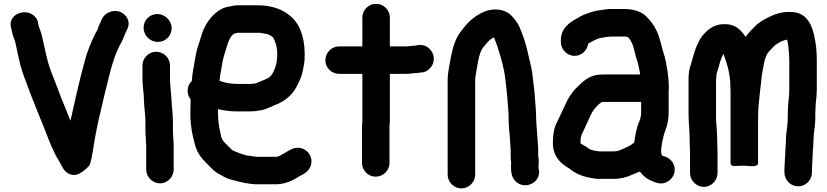

<svg xmlns="http://www.w3.org/2000/svg" viewBox="-20 -792 4452 1033"><path d="M38.9 -645.4 41.9 -633.7C43.8 -625.6 45.5 -618 46.7 -611.7C50.3 -594.3 58.1 -581.7 62.8 -562.7C70.3 -529 79.4 -481.5 88.9 -444.6C101.1 -395.9 124.7 -342.2 140.2 -296.9C140.2 -296.8 140.3 -296.5 140.4 -296.3C164.9 -234.8 196.1 -154.7 220.4 -96.5C235.7 -56.9 252.5 -10.6 271.7 26.5C279.8 46.1 289.1 58.9 300.1 78.6L320.1 114.6C331.3 134.9 364 159.4 399.1 145.4C422 136.2 448 113.6 460.6 98.6C461.4 97.6 462.2 96.2 462.7 94.9C477.8 54.1 483.4 -16.2 493.2 -61.7C501.9 -104.2 507.8 -140.6 518.1 -179C527.3 -215.8 544.8 -296.6 555.1 -333.8C570.9 -399.5 586.2 -463.2 609.4 -515.5L621.4 -542.3C629.2 -558.8 638 -569.5 644.8 -590.2C650.5 -605.5 658.4 -622.2 665.3 -636.6C685.6 -678.7 657.1 -715.3 628.8 -727C587 -744.1 546.2 -722.1 531.1 -694.9C523.9 -681.9 519.2 -667.7 512.8 -654.8C507.9 -644.8 505.2 -630.9 502.4 -627.5C496.6 -620.6 492.3 -609.8 486.7 -598C468.5 -561 454.4 -525.6 441 -481.8C422.3 -414.6 407.5 -356.8 390.8 -282.9C379 -227.5 369.6 -191.5 359.1 -142.4C342.1 -183.2 329.8 -217.7 309.6 -265.1C288.8 -320.2 273.9 -360 252.6 -413.5C232.3 -465.6 221.3 -533.4 207.2 -591.7C200.6 -622.5 191.9 -636.1 186.3 -660.6L184.3 -672.1C181.2 -690.3 168.3 -705.4 152 -715.3C103.7 -744.6 23.7 -711 38.9 -645.4Z M746.5 -440V-370C746.5 -326.8 754.5 -289.2 754.5 -249.7C756.3 -205.8 762.5 -173.6 762.5 -132V-84C762.5 -73.8 763.1 -64.2 764.5 -55.1V-42C764.5 -33 765.1 -24.2 766.5 -15.1V120C766.5 160.1 800.9 194.5 841 194.5C881.3 194.5 914.5 159.8 914.5 120V-3.5C915.4 -17.9 912.5 -31.7 912.5 -42C912.5 -56 910.5 -72 910.5 -84V-132C910.5 -177.9 904.6 -212.1 902.5 -255.5C900.9 -294.2 894.5 -333.1 894.5 -370V-440C894.5 -480.4 860.8 -513.5 820.5 -513.5C780.2 -513.5 746.5 -480.4 746.5 -440ZM752.5 -643C752.5 -600.8 787.2 -566.5 829.5 -566.5C870.2 -566.5 903.5 -598.8 903.5 -640C903.5 -682 867.7 -716.5 826.5 -716.5C785.8 -716.5 752.5 -684.2 752.5 -643Z M1311.6 45.5C1282.7 38.1 1254.4 28 1229.4 15.7L1189.8 -23.8C1183.7 -29.9 1181.2 -34.3 1174.8 -43.4C1170.6 -52.4 1167.7 -66.2 1164.2 -84.5C1155.9 -122.8 1152.5 -153.3 1152.5 -197V-204.8C1183.5 -197.4 1220.5 -192.5 1257 -192.5H1323C1342.1 -192.5 1358.9 -194.3 1375.8 -197.6C1408.4 -200.9 1436.5 -217.6 1458.5 -226.3C1490.6 -238.4 1517.2 -254.5 1539.7 -277C1566.1 -301.7 1580.4 -333.4 1594.4 -364.9C1608.5 -395.9 1613 -428.7 1618.4 -466.2C1618.4 -466.5 1618.5 -466.9 1618.5 -467.2C1624.6 -564.5 1602.4 -651.7 1548.5 -700.2C1506.3 -739.8 1445.3 -763.5 1367 -763.5H1260C1246.7 -763.5 1235.1 -762 1220.2 -758.2L1200.4 -754.2C1183.4 -750.4 1167.6 -742.7 1151.6 -731.1C1117.1 -705.2 1089.8 -669.3 1072.4 -626.7C1062.7 -602.3 1055.1 -569.7 1046.2 -546.2C1037.2 -519 1031.9 -490.4 1026.6 -458.8C1022.3 -425.6 1013.6 -396.9 1012.6 -356.9C997.8 -343.1 989.5 -325 989.5 -304C989.5 -286.8 994 -272.4 1005.5 -257.5V-249.2C1004.9 -231.8 1004.5 -214 1004.5 -199.3C1001.5 -127.9 1014.6 -65 1030 -9.6C1044 38.5 1071.9 67.6 1101.2 96.8L1118.2 113.8C1125.8 121.5 1132.3 127.2 1140.4 133C1154 143.7 1172.2 151 1184.4 158.6C1200.6 168.7 1222.4 174.6 1242.1 179.2C1276.1 187.7 1318.5 199.5 1364 199.5H1467C1483.2 199.5 1500.8 195.9 1512 193.1C1539 186.4 1568.8 170.8 1588.9 157.4C1592.5 155.1 1592.4 155.3 1594.6 154.2C1617.2 142.9 1643 129.2 1652.5 97.6C1665.6 53.9 1638.4 16.5 1602.7 5.9C1584.8 0.7 1564.5 1.9 1546 12C1535.1 18 1521.3 24.5 1507.4 33.4C1494.8 40.9 1479.6 51.5 1467 51.5H1361C1347.9 51.5 1332.2 46.1 1311.6 45.5ZM1260 -615.5H1378.9C1396.5 -612.4 1400.7 -611.7 1419.8 -608.1C1419.8 -608.1 1420.2 -607.9 1420.4 -607.8L1438.1 -599C1441 -597.3 1444.7 -594.8 1448.6 -591.6C1453.7 -584.7 1458.1 -570.3 1462.5 -560.2C1468.5 -545.1 1471.5 -521.2 1471.5 -498C1471.5 -485.1 1469.9 -470.5 1468.6 -457.9C1463.1 -430.4 1450.4 -397.1 1435.2 -381.8C1419.7 -366.3 1393.1 -360.5 1366.4 -347.2C1357.2 -342.6 1340.9 -340.5 1323 -340.5H1254C1220.3 -340.5 1188 -347.2 1161.3 -357.1C1162.3 -368.1 1163.8 -380.5 1165.3 -390L1173.4 -436.1C1179.1 -478 1188.5 -502.6 1200 -540.4C1209.4 -571.4 1217.1 -591.8 1237.4 -610.2C1245.6 -612.1 1255.2 -615.5 1260 -615.5Z M1929.5 -698V-542.5H1805C1764.1 -542.5 1730.5 -508.5 1730.5 -468C1730.5 -427.3 1764.4 -394.5 1805 -394.5H1929.5V-142C1929.5 -133.8 1927.5 -121.1 1927.5 -110V84C1927.5 124.9 1960.5 158.5 2001.5 158.5C2042.5 158.5 2075.5 124.9 2075.5 84V-110C2075.5 -117.7 2077.5 -130.2 2077.5 -142V-394.5H2163C2179.2 -394.5 2191.1 -395.3 2206.4 -398.5H2208C2219.4 -398.5 2229.6 -399.4 2241.7 -401.6L2252.1 -402.6C2272.2 -404.4 2289.9 -418.2 2300.8 -433.9C2337.7 -487.3 2291.6 -559.9 2227.9 -549.3L2216.8 -547.3C2215.9 -547.1 2214.7 -546.7 2213.8 -546.5C2198.1 -546.4 2183.3 -544 2171.2 -542.5H2077.5V-698C2077.5 -738.4 2043.8 -771.5 2003.5 -771.5C1963.2 -771.5 1929.5 -738.4 1929.5 -698Z M2727.5 10.4V53C2727.5 62 2728.4 70.8 2730.3 80.5C2729.8 85.8 2729.5 91.3 2729.5 97V112C2729.5 146.8 2738.5 174.2 2763.9 191.8C2818.3 229.3 2897.2 180.9 2877.5 113.1V97C2877.5 85 2881.6 65.6 2875.5 51.1V7C2875.5 6.8 2875.5 6.6 2875.5 6.3C2873.1 -39.6 2869.1 -74.6 2866.5 -118.7L2864.5 -154.3C2864.5 -167.8 2864.2 -181 2863.5 -191.8L2861.5 -221.8C2860.8 -231.8 2859.2 -243.7 2858.5 -258.5C2856.7 -305.1 2849.4 -341.1 2845.4 -384.3C2840.9 -420.5 2835 -446.9 2826.2 -480.9C2816.3 -525.1 2805.9 -570.1 2789.6 -609.6C2780 -635.2 2772.3 -658.3 2755 -680.5C2736.1 -706.3 2712.7 -730.8 2674.4 -738.3C2630.4 -746.8 2591.4 -734.6 2563.8 -718.8C2543.1 -706.8 2534.4 -701.5 2514.4 -684.5C2489 -663 2478.9 -646.6 2460.2 -623.8C2430.5 -584.9 2417.5 -542.4 2406.7 -488.2C2400.3 -447.6 2388.5 -408.3 2388.5 -359V147C2388.5 187.9 2421.5 221.5 2462.5 221.5C2503.5 221.5 2536.5 187.9 2536.5 147V-359C2536.5 -369 2537.4 -378.2 2539.3 -387.7C2548.9 -440.6 2554.3 -498.7 2575.9 -532.3C2596.2 -555.1 2610.9 -580.1 2637 -590.7C2638.1 -589.2 2639.6 -586.7 2640.1 -585C2646.9 -564.9 2654.7 -549.1 2661 -526.4C2676.7 -477.1 2692.5 -422.3 2698.6 -367.7C2702.3 -326.8 2708.5 -292 2710.5 -251.2C2713.8 -212.4 2716.5 -189.7 2716.5 -152C2716.5 -116.3 2721 -79.3 2723.5 -46.5C2723.6 -36 2725.5 -26 2725.5 -18C2725.5 -9.3 2726.7 -1.9 2727.5 10.4Z M3578.5 -317C3578.5 -351.7 3574.8 -389 3569.3 -422.1C3564.5 -448.5 3559.3 -482.5 3549.7 -507.4C3545.3 -519.2 3541.6 -538.6 3537 -554.4L3529 -582.6C3525.4 -594 3522.9 -603.3 3519.4 -611.1L3511.4 -629.1C3499.1 -656.1 3474.2 -688.3 3453.3 -707.3C3426.4 -730.7 3386.8 -743.5 3341 -743.5H3278C3267.7 -743.5 3255.6 -744 3244.2 -742.4C3210.6 -737.6 3178.5 -734.6 3149.5 -722.7C3132.9 -716.6 3115.5 -711.5 3099.6 -701.8L3085.9 -693.9C3042.7 -670.3 2997.5 -639.8 2997.5 -575V-566C2997.5 -526.2 3030.7 -491.5 3071 -491.5C3109.6 -491.5 3138.7 -520.5 3144.8 -556.7C3147.9 -559 3152.4 -561.7 3154.8 -562.9L3172.8 -572.9C3184.5 -578.8 3201.8 -586.6 3216 -588.7C3235.2 -592.1 3254.8 -595.5 3276 -595.5H3341C3344.3 -595.5 3347.6 -594.5 3351 -594.5C3352 -594.5 3354.6 -593.6 3359.2 -592C3369.3 -581.1 3374.7 -570.7 3382.6 -554.9C3392.8 -528.9 3398.1 -491 3410.1 -459.2L3414.8 -440.2C3418.7 -421.8 3422.1 -408.6 3424.4 -391.5H3228C3164.7 -391.5 3136.5 -371.3 3101.6 -339.2C3067.4 -308 3045.4 -280.6 3025.7 -238.3L3013.7 -212.4C2999.4 -183.7 2985.5 -151 2971.8 -123.6C2958.8 -97.5 2954.5 -57.3 2954.5 -21C2954.5 28 2975.6 62.4 3003.8 87.4C3019.3 100.9 3038.9 110.9 3051.2 120.8C3079.7 143.6 3117 158.3 3158.9 165.3L3175.8 168.3C3183.5 169.7 3192.5 170.5 3201 170.5H3282C3318.5 170.5 3355 160.8 3382.1 147.4C3393.7 142.8 3409.1 136.6 3422.6 130.5C3444.4 162 3475.9 180.7 3515.5 192C3560 205 3597.5 174 3607 141.5C3620.1 96.6 3589.9 59.4 3556.4 50C3550.8 48.4 3547.5 47.7 3543.9 46C3541.9 43.4 3538.9 38.4 3537.5 34.3V12.9C3537.9 9.9 3538.4 5.3 3538.5 -0.6C3539.7 -6.4 3541.5 -14.1 3541.5 -21C3541.5 -23.6 3541.9 -26.8 3543 -30.6C3548.9 -51.1 3550.5 -66.6 3557.6 -84.3C3570.8 -116.5 3577.5 -149.1 3577.5 -191V-304C3577.5 -307.7 3578.5 -312.5 3578.5 -317ZM3103.5 -33C3103.5 -47.8 3106.5 -60.4 3108.5 -65.1C3120.2 -92.4 3136.5 -123.3 3148.5 -152L3158.3 -173.6C3170.8 -198.6 3178.5 -207.8 3200.4 -229.7C3207 -235.2 3211.7 -240.2 3219.9 -243.5L3429.5 -243.5V-180.8L3427.6 -165.8C3426 -156.5 3423.6 -148.2 3419.6 -139.1C3404.4 -104.9 3397.8 -65.2 3392.4 -24.9L3372.1 -10.5C3364.5 -5.8 3357 -2.6 3347.8 1.7C3326.1 11.6 3307.3 22.5 3282 22.5H3207C3203.7 22.5 3200.3 22.2 3197.1 21.7L3180.2 18.7C3179.6 18.6 3178.7 18.5 3178 18.5C3174.6 18.5 3173.7 17 3170.8 16.6C3161 15.2 3147.9 9.2 3142.8 4.2C3133.8 -4.9 3112.6 -12.7 3102.5 -22C3102.6 -23.8 3103.5 -29.4 3103.5 -33Z M3835.5 -394C3835.5 -397.9 3839.1 -404.8 3842 -415.6L3848 -435.4C3848 -435.5 3848.1 -435.8 3848.1 -436L3852.1 -451.8C3856.8 -468.3 3863.8 -487.7 3872.1 -501.8C3889 -457 3904.2 -412.4 3908.5 -353.6C3908.5 -348.9 3908.8 -343.2 3909.5 -337.2V-327C3909.5 -317.6 3910.5 -308.1 3910.5 -298V85C3910.5 108.1 3942.4 100.2 3951 100.2C3960.1 100.1 3971.2 99.9 3984.4 99.5C4013.9 100.6 4058.5 109.7 4058.5 85V-131C4058.5 -152.2 4058.8 -173.1 4059.5 -193.6C4060.8 -232.6 4066.5 -265.3 4069.4 -303.6C4075.1 -341.2 4076.8 -386.3 4084.2 -418.2C4089.2 -439.5 4089.9 -453.4 4095.8 -473L4104.7 -496.6C4106.6 -501.8 4111.7 -506.8 4116.3 -513.9C4122.6 -522.1 4135 -532.6 4144.3 -543.6C4154.7 -553.8 4183 -570.9 4199 -574.9L4215 -578.9C4219.1 -563 4222.1 -541.7 4223.5 -521.1L4225.5 -493C4226.2 -485.2 4226.5 -477.7 4226.5 -470V-309C4226.5 -269.3 4218.5 -229.7 4218.5 -184V-161C4218.5 -154 4218.2 -146.8 4217.5 -139L4215.6 -113.5C4211.9 -91.2 4208.5 -61.5 4208.5 -36C4208.5 -18.4 4204.5 17.6 4204.5 40V48C4203.2 56.5 4202.5 65.8 4202.5 76C4202.5 81.3 4201.5 86.7 4201.5 92C4201.5 100.4 4200.5 106.8 4200.5 113V136C4200.5 176.2 4233.9 210.5 4274.5 210.5C4315.1 210.5 4348.5 176.2 4348.5 136V117C4348.5 105.6 4350.5 91 4350.5 76C4350.5 64.4 4352.5 54.5 4352.5 40C4352.5 17.9 4356.5 -9.9 4356.5 -34C4356.5 -73.6 4366.5 -113 4366.5 -158V-184C4366.5 -191.2 4367.5 -199.4 4367.5 -208C4367.5 -241.9 4374.5 -268.5 4374.5 -307V-470C4374.5 -481.6 4374.2 -493.1 4373.5 -504.8L4371.5 -533.9C4371.5 -534 4371.4 -534.3 4371.4 -534.6C4361 -618.1 4341.8 -727.5 4235 -727.5H4218C4183.4 -727.5 4152.6 -716.9 4127.8 -705.4C4091.8 -689 4058.1 -670.2 4031.8 -639.5L4019.2 -626.8C4008.9 -616.6 4000 -604.7 3991.5 -593.1C3987 -600.4 3979.9 -610.1 3971.5 -620.1C3950.3 -645 3923.2 -659.2 3891.9 -661.5C3853.4 -664.4 3827.1 -656 3803.1 -640.5C3776.3 -622.5 3747.7 -591.5 3735.6 -559.2C3716.6 -524.5 3709 -481.9 3696.3 -443.3C3688.3 -422.1 3684.5 -393.5 3684.5 -367V-182C3684.5 -134.3 3690.5 -85.6 3690.5 -40C3690.5 -19.3 3692.5 11 3692.5 30V139C3692.5 179.1 3726.9 213.5 3767 213.5C3807.3 213.5 3840.5 178.8 3840.5 139V30C3840.5 8.2 3838.5 -20.5 3838.5 -43C3838.5 -79.4 3834.5 -113.8 3832.5 -147.4V-367C3832.5 -374.3 3835.5 -386.2 3835.5 -394Z"/></svg>

Font: Smoothie
Style: SeBd
Weight: 600
Foundry: Cannot Into Space Fonts
Version: Version 0.8